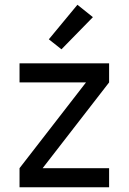

<svg xmlns="http://www.w3.org/2000/svg" viewBox="-20 -786 540 806"><path d="M62 0V-80L341 -440H62V-520H438V-440L159 -80H438V0ZM238 -579 185 -621 305 -766 370 -714Z"/></svg>

Font: Iosevka Medium
Style: Regular
Weight: 500
Monospace: yes
Designer: Belleve Invis
Foundry: Belleve Invis
Version: Version 32.5.0; ttfautohint (v1.8.4)